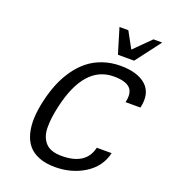

<svg xmlns="http://www.w3.org/2000/svg" viewBox="-171 -1088 1077 1224"><g transform="rotate(20 367.5 -476.0)"><path d="M627 -528.8Q643.1 -597.2 611.3 -627.2Q579.6 -657.2 502 -657.2Q302.7 -657.2 233.9 -356Q223.6 -311 219 -274.4Q214.4 -237.8 215.1 -204.3Q215.8 -170.9 225.1 -146.5Q234.4 -122.1 251.2 -103.8Q268.1 -85.4 295.7 -76.2Q323.2 -66.9 360.8 -66.9Q525.4 -66.9 554.2 -192.9H654.8Q632.3 -95.7 544.9 -40.8Q457.5 14.2 344.2 14.2Q281.2 14.2 235.1 -4.2Q189 -22.5 162.4 -54.9Q135.7 -87.4 123.8 -134Q111.8 -180.7 114.3 -236.1Q116.7 -291.5 131.8 -356.9Q147 -422.9 170.2 -479Q193.4 -535.2 227.3 -583Q261.2 -630.9 303.2 -664.3Q345.2 -697.8 400.4 -716.8Q455.6 -735.8 519 -735.8Q636.2 -735.8 693.8 -682.9Q751.5 -629.9 728 -528.8ZM716.8 -965.8 587.9 -795.9H478L426.8 -965.8H486.8L546.9 -856L657.2 -965.8Z"/></g></svg>

Font: Perun
Style: Italic
Weight: 400
Italic angle: -12°
Foundry: Stefan Peev, Context Ltd
Version: Version 001.000